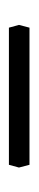

<svg xmlns="http://www.w3.org/2000/svg" viewBox="148 -502 85 420"><g transform="rotate(-90 190.0 -291.5)"><path d="M34 -292 40 -314H340L346 -292L340 -269H40Z"/></g></svg>

Font: Cinzel Decorative
Style: Regular
Weight: 400
Designer: Natanael Gama
Version: Version 1.001;PS 001.001;hotconv 1.0.56;makeotf.lib2.0.21325